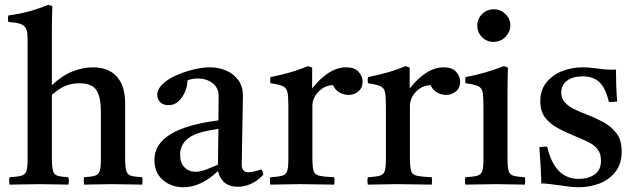

<svg xmlns="http://www.w3.org/2000/svg" viewBox="-20 -775 2671 807"><path d="M333 1Q331 -15 333 -30Q364 -32 379 -36.5Q394 -41 399 -56Q404 -71 404 -104V-306Q404 -366 385.5 -395.5Q367 -425 312 -425Q283 -425 256 -414.5Q229 -404 198 -376V-114Q198 -75 202.5 -58Q207 -41 221.5 -36.5Q236 -32 267 -30Q272 -15 267 1Q242 1 212 0Q182 -1 145 -1Q108 -1 79 0Q50 1 20 1Q17 -15 20 -30Q54 -32 70 -36.5Q86 -41 91 -56Q96 -71 96 -104V-586Q96 -615 95 -632.5Q94 -650 86 -660Q78 -671 63 -675.5Q48 -680 15 -683Q12 -696 15 -710Q55 -715 96 -725.5Q137 -736 183 -755L200 -749Q199 -727 198.5 -699.5Q198 -672 198 -639V-417Q243 -459 286.5 -475.5Q330 -492 370 -492Q436 -492 471 -453Q506 -414 506 -341V-114Q506 -75 510.5 -58Q515 -41 530 -36.5Q545 -32 578 -30Q580 -15 578 1Q548 1 519.5 0Q491 -1 453 -1Q416 -1 388.5 0Q361 1 333 1Z M979 10Q913 10 896 -56Q825 12 751 12Q700 12 664.5 -18.5Q629 -49 629 -103Q629 -235 898 -269Q898 -293 898.5 -318Q899 -343 899 -371Q899 -406 873.5 -425.5Q848 -445 812 -445Q786 -445 768 -437Q768 -414 758 -390Q748 -366 730.5 -349.5Q713 -333 688 -333Q666 -333 653.5 -345.5Q641 -358 641 -376Q641 -400 663.5 -421.5Q686 -443 721 -458.5Q756 -474 794 -483Q832 -492 862 -492Q899 -492 930.5 -478.5Q962 -465 981.5 -438.5Q1001 -412 1001 -373Q1001 -349 1000 -310.5Q999 -272 998.5 -228.5Q998 -185 997 -146Q996 -107 996 -83Q996 -51 1024 -51Q1042 -51 1079 -63Q1083 -58 1084.5 -52Q1086 -46 1087 -41Q1062 -14 1034.5 -2Q1007 10 979 10ZM896 -83 898 -233Q806 -221 771.5 -194Q737 -167 737 -125Q737 -90 755.5 -71.5Q774 -53 802 -53Q820 -53 842.5 -61Q865 -69 896 -83Z M1116 1Q1113 -15 1116 -30Q1150 -32 1166 -36.5Q1182 -41 1187 -56Q1192 -71 1192 -104V-328Q1192 -367 1188.5 -386Q1185 -405 1169.5 -412.5Q1154 -420 1117 -425Q1114 -439 1117 -451Q1157 -459 1195 -469.5Q1233 -480 1275 -497L1292 -491V-403Q1362 -492 1435 -492Q1470 -492 1487 -473.5Q1504 -455 1504 -432Q1504 -405 1486 -390.5Q1468 -376 1445 -376Q1426 -376 1407.5 -386Q1389 -396 1380 -417Q1346 -417 1319.5 -390.5Q1293 -364 1293 -329V-114Q1293 -75 1297.5 -58Q1302 -41 1321.5 -36.5Q1341 -32 1385 -30Q1387 -16 1385 1Q1351 1 1315 0Q1279 -1 1241 -1Q1204 -1 1175.5 0Q1147 1 1116 1Z M1526 1Q1523 -15 1526 -30Q1560 -32 1576 -36.5Q1592 -41 1597 -56Q1602 -71 1602 -104V-328Q1602 -367 1598.5 -386Q1595 -405 1579.5 -412.5Q1564 -420 1527 -425Q1524 -439 1527 -451Q1567 -459 1605 -469.5Q1643 -480 1685 -497L1702 -491V-403Q1772 -492 1845 -492Q1880 -492 1897 -473.5Q1914 -455 1914 -432Q1914 -405 1896 -390.5Q1878 -376 1855 -376Q1836 -376 1817.5 -386Q1799 -396 1790 -417Q1756 -417 1729.5 -390.5Q1703 -364 1703 -329V-114Q1703 -75 1707.5 -58Q1712 -41 1731.5 -36.5Q1751 -32 1795 -30Q1797 -16 1795 1Q1761 1 1725 0Q1689 -1 1651 -1Q1614 -1 1585.5 0Q1557 1 1526 1Z M2186 1Q2158 1 2128 0Q2098 -1 2063 -1Q2031 -1 1998.5 0Q1966 1 1936 1Q1933 -15 1936 -30Q1970 -32 1986 -36.5Q2002 -41 2007 -56Q2012 -71 2012 -104V-328Q2012 -367 2009 -386Q2006 -405 1990.5 -412.5Q1975 -420 1937 -425Q1934 -439 1937 -451Q1981 -459 2021 -471Q2061 -483 2098 -497L2115 -491Q2114 -460 2113.5 -433Q2113 -406 2113 -382V-114Q2113 -75 2117.5 -58Q2122 -41 2137.5 -36.5Q2153 -32 2186 -30Q2189 -15 2186 1ZM1986 -667Q1986 -696 2006.5 -716Q2027 -736 2056 -736Q2084 -736 2104.5 -716Q2125 -696 2125 -668Q2125 -642 2105 -620.5Q2085 -599 2054 -599Q2026 -599 2006 -619Q1986 -639 1986 -667Z M2280 -158Q2295 -92 2328 -57.5Q2361 -23 2413 -23Q2452 -23 2479 -41.5Q2506 -60 2506 -100Q2506 -130 2491.5 -148Q2477 -166 2451.5 -178.5Q2426 -191 2394 -204Q2357 -219 2324.5 -236.5Q2292 -254 2271.5 -280.5Q2251 -307 2251 -349Q2251 -397 2276.5 -428.5Q2302 -460 2342.5 -476Q2383 -492 2429 -492Q2452 -492 2475 -489Q2498 -486 2500 -486Q2520 -483 2537 -482.5Q2554 -482 2555 -482Q2556 -482 2559.5 -482Q2563 -482 2569 -483Q2569 -451 2570 -418Q2571 -385 2574 -348Q2573 -348 2570 -348Q2561 -347 2553.5 -346.5Q2546 -346 2539 -347Q2526 -403 2500.5 -428.5Q2475 -454 2429 -454Q2388 -454 2363.5 -436Q2339 -418 2339 -386Q2339 -360 2355 -343.5Q2371 -327 2394 -316Q2417 -305 2438 -297Q2477 -282 2512.5 -263.5Q2548 -245 2570.5 -216Q2593 -187 2593 -138Q2593 -86 2566.5 -52.5Q2540 -19 2499 -3.5Q2458 12 2413 12Q2387 12 2361.5 8Q2336 4 2334 4Q2332 4 2317.5 2Q2303 0 2285.5 -2Q2268 -4 2255 -4Q2255 -35 2252.5 -73Q2250 -111 2247 -157Q2249 -157 2252 -157Q2261 -158 2267.5 -158.5Q2274 -159 2280 -158Z"/></svg>

Font: Castoro
Style: Regular
Weight: 400
Designer: John Hudson
Foundry: Tiro Typeworks Ltd.
Version: Version 2.04